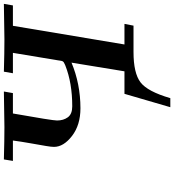

<svg xmlns="http://www.w3.org/2000/svg" viewBox="27 -754 921 1016"><g transform="rotate(-90 488.0 -245.5)"><path d="M145 -638.2 152.8 -686Q255.9 -683.1 324.2 -683.1L512.2 -686L503.9 -638.2H396Q358.9 -429.2 358.9 -404.8Q358.9 -370.6 376 -347.4Q393.1 -324.2 434.1 -324.2Q557.1 -324.2 649.9 -360.8Q653.8 -362.8 657 -364Q660.2 -365.2 663.1 -367.2Q666 -369.1 667.5 -369.6Q668.9 -370.1 670.4 -372.6Q671.9 -375 672.4 -375.5Q672.9 -376 673.8 -379.4Q674.8 -382.8 674.8 -383.8Q674.8 -384.8 675.8 -389.9Q676.8 -395 676.8 -397L716.8 -638.2H608.9L617.2 -686Q720.2 -683.1 788.1 -683.1L976.1 -686L967.8 -638.2H859.9L761.2 -47.9H870.1L860.8 0H721.2Q609.4 0 560.8 37.1Q512.2 74.2 477.1 194.8H429.2L500 -47.9H619.1L665 -328.1Q553.2 -281.2 423.8 -280.8Q335 -280.8 277.1 -325.4Q219.2 -370.1 219.2 -420.9Q219.2 -435.1 224.1 -463.6Q229 -492.2 238 -543.2Q247.1 -594.2 252.9 -638.2Z"/></g></svg>

Font: CMU Serif Extra
Style: BoldSlanted
Weight: 700
Italic angle: -9.46001°
Version: Version 0.7.0